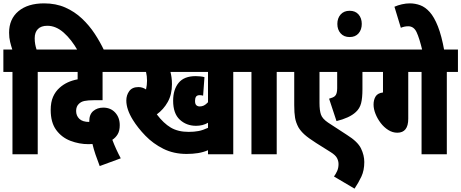

<svg xmlns="http://www.w3.org/2000/svg" viewBox="-20 -916 2739 1140"><path d="M54 -489H0V-622H53Q46 -643 40 -667.5Q34 -692 34 -722Q34 -803 89.5 -849.5Q145 -896 242 -896Q312 -896 367.5 -871.5Q423 -847 466.5 -806Q510 -765 542.5 -715.5Q575 -666 599 -615H442Q404 -682 358 -722.5Q312 -763 261 -763Q224 -763 205 -743.5Q186 -724 186 -689Q186 -670 189 -653.5Q192 -637 197 -622H270V-489H204V0H54Z M572 70Q558 34 547 1.5Q536 -31 529 -61Q517 -60 506 -60Q450 -60 398 -80Q346 -100 313.5 -144.5Q281 -189 281 -263Q281 -309 295 -341Q309 -373 334 -395Q376 -433 441 -445V-489H258V-622H722V-489H589V-321H539Q502 -321 481 -316.5Q460 -312 447 -298Q440 -291 436 -281Q432 -271 432 -257Q432 -229 451 -210.5Q470 -192 510 -192V-196Q510 -237 534 -257Q558 -277 593 -277Q637 -277 664 -247.5Q691 -218 691 -173Q691 -139 678.5 -118.5Q666 -98 647 -86Q657 -59 670 -30.5Q683 -2 697 24Z M1365 -489V0H1215V-24Q1187 -12 1155.5 -7Q1124 -2 1088 -2Q1011 -2 950 -32.5Q889 -63 843.5 -110Q798 -157 769 -204Q730 -267 730 -319Q730 -351 747.5 -375Q765 -399 802 -399Q826 -399 847 -385Q853 -411 853 -437Q853 -464 847 -489H710V-622H1431V-489ZM1166 -284Q1179 -284 1190.5 -289.5Q1202 -295 1215 -309V-489H992Q996 -474 998.5 -456Q1001 -438 1001 -416Q1001 -355 976 -310.5Q951 -266 911 -237Q951 -184 994 -158.5Q1037 -133 1100 -133Q1133 -133 1159 -138Q1185 -143 1215 -157V-187Q1184 -169 1144 -169Q1087 -169 1047.5 -205.5Q1008 -242 1008 -318Q1008 -384 1040.5 -424Q1073 -464 1142 -464Q1154 -464 1169 -462.5Q1184 -461 1194 -458L1186 -348Q1176 -351 1166 -351Q1150 -351 1144 -342Q1138 -333 1138 -317Q1138 -298 1146 -291Q1154 -284 1166 -284Z M1623 -489V0H1473V-489H1419V-622H1689V-489Z M2188 -489H2132V-386Q2132 -334 2124 -303Q2116 -272 2093 -251Q2074 -233 2044.5 -219.5Q2015 -206 1978 -197L1934 -330Q1945 -333 1954.5 -337Q1964 -341 1969 -346Q1982 -358 1982 -392V-489H1877V-305Q1877 -261 1885.5 -236Q1894 -211 1928 -188L2040 -115Q2104 -75 2123.5 -34.5Q2143 6 2143 46Q2143 96 2125.5 133Q2108 170 2085 204L1963 132Q1974 117 1982 99Q1990 81 1990 58Q1990 40 1981 22.5Q1972 5 1943 -13L1857 -67Q1810 -97 1787.5 -117.5Q1765 -138 1752 -160Q1737 -188 1732 -216.5Q1727 -245 1727 -292V-489H1677V-622H2188Z M1983 -774Q1983 -808 2002.5 -830Q2022 -852 2056 -852Q2090 -852 2109 -830Q2128 -808 2128 -774Q2128 -740 2109 -718Q2090 -696 2056 -696Q2022 -696 2002.5 -718Q1983 -740 1983 -774Z M2404 -489V-211Q2404 -128 2339 -128Q2311 -128 2285.5 -144Q2260 -160 2240.5 -185.5Q2221 -211 2209.5 -240Q2198 -269 2198 -295Q2198 -323 2210 -343Q2222 -363 2254 -367V-489H2176V-622H2699V-489H2633V0H2483V-489Z M2488 -615Q2470 -690 2453.5 -725Q2437 -760 2404 -760Q2381 -760 2360 -751L2322 -876Q2342 -885 2366.5 -890.5Q2391 -896 2413 -896Q2445 -896 2475 -885Q2505 -874 2531.5 -844.5Q2558 -815 2580 -759.5Q2602 -704 2618 -615Z"/></svg>

Font: Noto Sans Devanagari UI ExtraCondensed Black
Style: Regular
Weight: 900
Width: 2
Designer: Jelle Bosma - Monotype Design Team
Foundry: Monotype Imaging Inc.
Version: Version 2.003